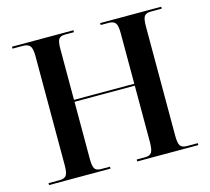

<svg xmlns="http://www.w3.org/2000/svg" viewBox="-103 -835 1047 957"><g transform="rotate(-15 421.0 -357.0)"><path d="M36 0H353V-10H307Q283 -10 274.5 -23Q266 -36 266 -74V-368H577V-78Q577 -38 568 -24Q559 -10 534 -10H491V0H806V-10H750Q725 -10 716 -23.5Q707 -37 707 -75V-640Q707 -678 716 -691Q725 -704 750 -704H806V-714H491V-704H533Q558 -704 567.5 -690.5Q577 -677 577 -639V-378H266V-641Q266 -678 274.5 -691Q283 -704 307 -704H353V-714H36V-704H88Q116 -704 126.5 -690.5Q137 -677 137 -639V-74Q137 -36 127.5 -23Q118 -10 94 -10H36Z"/></g></svg>

Font: Noto Serif Display Semi
Style: Regular
Weight: 600
Designer: Monotype Design Team
Foundry: Monotype Imaging Inc.
Version: Version 1.900